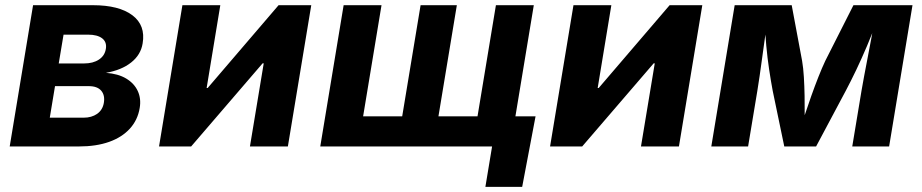

<svg xmlns="http://www.w3.org/2000/svg" viewBox="-20 -566 3564 742"><path d="M17.5 0 107.8 -545.9H339.1Q439.8 -545.9 491.5 -507.1Q543.2 -468.2 531.2 -398.1Q524.2 -354.2 486.9 -324.6Q449.7 -295 389.3 -284.5Q436.7 -281.1 467.8 -262.4Q498.9 -243.6 512.4 -214.2Q526 -184.8 519.9 -148.8Q512.3 -102.4 482 -69Q451.6 -35.5 401.7 -17.7Q351.8 0 284.8 0ZM172.4 -111.2H303.2Q334.1 -111.2 355.3 -126Q376.5 -140.9 381.3 -168.3Q386.3 -197.8 371.2 -215.5Q356.1 -233.1 323.2 -233.1H192.6ZM207 -320.8H305.2Q339.6 -320.8 362.2 -335.7Q384.9 -350.6 389.1 -377.2Q393.4 -403.4 374.9 -417.8Q356.3 -432.1 320.4 -432.1H225.6Z M1092.5 0H945.9L999.2 -321.3H994.9L718.7 0H594.6L684.9 -545.9H831.4L778.6 -226H782.6L1056.6 -545.9H1182.9Z M1308 -545.9H1454.4L1383.3 -116.4H1534.3L1605.4 -545.9H1745.5L1674.4 -116.4H1825.4L1896.5 -545.9H2042.9L1952.6 0H1217.7ZM1855.8 156.2 1881.7 0H1839.5L1858.8 -116.4H2049.7L1998 156.2Z M2603.8 0H2457.1L2510.4 -321.3H2506.2L2229.9 0H2105.8L2196.2 -545.9H2342.6L2289.8 -226H2293.8L2567.8 -545.9H2694.1Z M2728.9 0 2819.2 -545.9H3039.6L3079.8 -330.9Q3084.5 -303.7 3086.6 -268.4Q3088.7 -233.1 3089.4 -195Q3090.1 -156.9 3089.8 -121.1Q3089.5 -85.4 3088.6 -57.2H3069.7Q3078.3 -85.8 3090.1 -121.7Q3101.9 -157.5 3115.4 -195.5Q3128.9 -233.5 3142.8 -268.7Q3156.7 -303.9 3169.4 -330.9L3278.2 -545.9H3506.4L3416.1 0H3273.6L3309.4 -215.5Q3313.3 -238.2 3319.4 -271.2Q3325.6 -304.3 3332.9 -342.1Q3340.1 -380 3347.2 -417.5Q3354.3 -455 3359.7 -486.9H3369.2Q3351.4 -437.1 3330.6 -388.3Q3309.9 -339.6 3288.9 -295.6Q3267.8 -251.6 3248.7 -215.5L3133.9 0H3010.9L2966.1 -215.5Q2959.1 -253 2952.4 -297.3Q2945.7 -341.6 2941.3 -389.9Q2936.9 -438.2 2935.4 -486.9H2946.1Q2940.9 -453.9 2935.7 -416.6Q2930.4 -379.3 2925.4 -342.1Q2920.3 -305 2915.6 -272.1Q2911 -239.3 2906.9 -215.5L2871.1 0Z"/></svg>

Font: Inter Variable
Style: Italic
Weight: 400
Italic angle: -9.39999°
Designer: Rasmus Andersson
Foundry: rsms
Version: Version 4.001;git-9221beed3